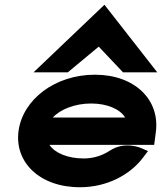

<svg xmlns="http://www.w3.org/2000/svg" viewBox="-20 -776 681 807"><path d="M265 -472 395 -580 497 -472H641L419 -756L121 -472ZM628 -167 635 -221C653 -355 548 -462 379 -462C210 -462 76 -357 58 -226C40 -95 146 11 316 11C428 11 527 -40 583 -116L602 -141L577 -152C577 -152 508 -186 442 -143C410 -122 373 -110 332 -110C265 -110 210 -133 188 -167ZM202 -282C233 -316 294 -341 363 -341C431 -341 485 -317 506 -282Z"/></svg>

Font: Charger
Style: HemiRT
Weight: 900
Designer: Jasper
Foundry: Cannot Into Space Fonts
Version: Version 0.99